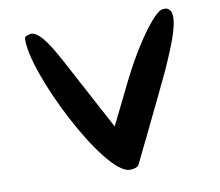

<svg xmlns="http://www.w3.org/2000/svg" viewBox="-82 -915 1095 957"><g transform="rotate(-10 465.5 -436.5)"><path d="M99 -794C86 -626 369 -64 498 -57C521 -56 538 -63 545 -71C574 -131 671 -328 755 -505C817 -643 881 -792 821 -816C805 -820 792 -815 785 -812C730 -776 637 -637 565 -490L463 -283L317 -556C245 -691 176 -833 119 -807C101 -804 100 -797 99 -794Z"/></g></svg>

Font: Venom Sans
Style: Bd
Weight: 700
Version: Version 1.001